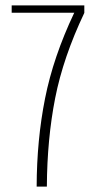

<svg xmlns="http://www.w3.org/2000/svg" viewBox="-20 -695 356 715"><path d="M116.5 0Q117 -174 147.8 -328.5Q178.5 -483 256 -646.5L257 -647.5H23.5V-675H294V-647Q215.5 -482 185.5 -329.8Q155.5 -177.5 154.5 0Z"/></svg>

Font: Anybody ExtraLight
Style: Regular
Weight: 200
Designer: Tyler Finck
Foundry: Etcetera Type Company
Version: Version 1.010; ttfautohint (v1.8.3) -l 8 -r 50 -G 200 -x 14 